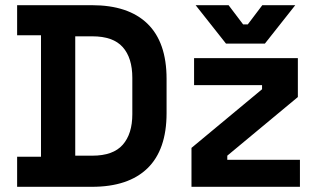

<svg xmlns="http://www.w3.org/2000/svg" viewBox="-20 -720 1224 740"><path d="M46 0V-116H138V-584H46V-700H334Q475 -700 548.5 -628.5Q622 -557 622 -416V-284Q622 -143 548.5 -71.5Q475 0 334 0ZM270 -120H336Q416 -120 453 -162Q490 -204 490 -280V-420Q490 -497 453 -538.5Q416 -580 336 -580H270ZM718 0V-150L990 -376V-392H728V-496H1128V-346L856 -120V-104H1136V0ZM851 -552 734 -700H861L917 -626H935L991 -700H1118L1001 -552Z"/></svg>

Font: Space Grotesk Light
Style: Bold
Weight: 700
Version: Version 2.000